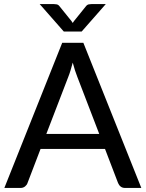

<svg xmlns="http://www.w3.org/2000/svg" viewBox="-20 -929 720 949"><path d="M1.5 0ZM678.5 0H598.5Q585 0 576.5 -6.8Q568 -13.5 563.5 -24.5L499 -193H180.5L116 -24.5Q113 -15 103.8 -7.5Q94.5 0 81.5 0H1.5L287.5 -717.5H392ZM209 -267H470.5L362 -549.5Q356.5 -563 350.8 -580.8Q345 -598.5 339.5 -619.5Q334 -598.5 328.5 -580.5Q323 -562.5 317.5 -549ZM176 -909H245Q251.5 -909 260 -907.5Q268.5 -906 275 -897L333.5 -824.5Q336.5 -819 339.5 -815.5L345.5 -824.5L403.5 -896.5Q410.5 -906 419 -907.5Q427.5 -909 434 -909H503L383.5 -773H295.5Z"/></svg>

Font: Lato Medium
Style: Regular
Weight: 500
Designer: Lukasz Dziedzic
Foundry: tyPoland Lukasz Dziedzic
Version: Version 2.006; 2014-01-15